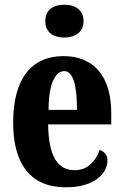

<svg xmlns="http://www.w3.org/2000/svg" viewBox="-20 -788 526 818"><path d="M254 -628C299 -628 336 -650 336 -698C336 -747 299 -768 254 -768C208 -768 173 -747 173 -698C173 -650 208 -628 254 -628ZM260 10C388 10 438 -53 438 -106C438 -128 423 -143 405 -149C386 -100 354 -63 298 -63C225 -63 187 -123 185 -258H454V-307C454 -465 377 -549 251 -549C114 -549 36 -453 36 -265C36 -91 109 10 260 10ZM308 -320H187C187 -427 214 -485 254 -485C292 -485 308 -423 308 -320Z"/></svg>

Font: Noto Serif Georgian ExtraCondensed ExtraBold
Style: Regular
Weight: 800
Width: 2
Designer: Monotype Design Team, Akaki Razmadze
Foundry: Google LLC
Version: Version 2.003